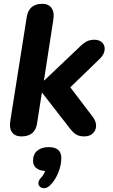

<svg xmlns="http://www.w3.org/2000/svg" viewBox="-20 -706 590 1005"><path d="M32 -54Q33 -64 34 -74L120 -617Q131 -686 202 -686Q230 -686 245.5 -669.5Q261 -653 261 -624Q261 -618 259 -602L210 -285H212L392 -456Q415 -479 432.5 -488.5Q450 -498 474 -498Q499 -498 513.5 -484.5Q528 -471 528 -451Q528 -424 504 -400L348 -249L468 -91Q483 -69 483 -48Q483 -24 466 -8Q449 8 422 8Q393 8 376 -3.5Q359 -15 337 -45L201 -220H199L174 -60Q164 8 92 8Q63 8 47.5 -8Q32 -24 32 -54ZM210 279Q198 279 189.5 271.5Q181 264 181 253Q181 239 194 225Q209 210 216 189Q186 187 169.5 173.5Q153 160 153 135Q153 101 175.5 82.5Q198 64 235 64Q301 64 301 122Q301 159 284 200Q267 241 240 266Q226 279 210 279Z"/></svg>

Font: SN Pro Bold
Style: Bold Italic
Weight: 700
Italic angle: -9°
Designer: Tobias Whetton
Foundry: Supernotes
Version: Version 1.003